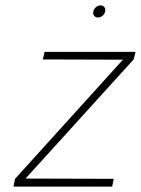

<svg xmlns="http://www.w3.org/2000/svg" viewBox="-20 -694 524 714"><path d="M354 -674Q345 -674 337 -667.5Q329 -661 327 -651Q325 -642 330 -635.5Q335 -629 344 -629Q354 -629 361.5 -635.5Q369 -642 371 -651Q373 -661 368 -667.5Q363 -674 354 -674ZM484 -501H146L139 -473L437 -472L36 -29L30 0H397L403 -29L75 -30L477 -473Z"/></svg>

Font: Advent Pro ExtraLight
Style: Italic
Weight: 250
Italic angle: -12°
Version: Version 3.000